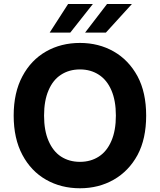

<svg xmlns="http://www.w3.org/2000/svg" viewBox="-20 -958 822 987"><path d="M731.4 -363.8Q731.4 -244.1 687 -161.1Q642.1 -78.6 564.5 -34.2Q487.3 9.8 391.1 9.8Q293.9 9.8 216.8 -34.2Q139.6 -78.1 95.2 -161.6Q50.3 -245.6 50.3 -363.8Q50.3 -481.9 95.2 -565.9Q139.6 -649.4 216.8 -693.4Q293.9 -737.3 391.1 -737.3Q487.3 -737.3 564.5 -693.4Q641.6 -649.4 687 -565.9Q731.4 -482.9 731.4 -363.8ZM488.3 -573.7Q446.3 -601.1 391.1 -601.1Q335.4 -601.1 293.5 -573.7Q252.4 -547.4 229.5 -493.7Q206.5 -440.4 206.5 -363.8Q206.5 -287.1 229.5 -233.9Q252.9 -179.7 293.5 -153.3Q335.4 -126 391.1 -126Q446.3 -126 488.3 -153.3Q529.8 -180.2 552.7 -233.9Q575.7 -287.1 575.7 -363.8Q575.7 -440.4 552.7 -493.7Q529.8 -546.9 488.3 -573.7ZM524.4 -790.5H417.5L530.3 -937.5H658.2ZM341.3 -790.5H235.4L330.1 -937.5H457.5Z"/></svg>

Font: My Font
Style: Bold
Weight: 500
Designer: Rasmus Andersson
Foundry: rsms
Version: Version 0.001